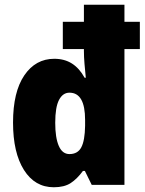

<svg xmlns="http://www.w3.org/2000/svg" viewBox="-20 -831 610 810"><path d="M207 -41Q127 -41 81 -114Q35 -187 35 -314Q35 -443 82.5 -513Q130 -583 209 -583Q252 -583 283.5 -563Q315 -543 337 -503H342Q339 -532 336.5 -561.5Q334 -591 334 -616V-624H245V-739H334V-811H505V-739H570V-624H505V-51H367L338 -110H330Q305 -76 278 -58.5Q251 -41 207 -41ZM273 -181Q308 -181 323 -209.5Q338 -238 339 -300V-325Q339 -440 273 -440Q245 -440 229 -409.5Q213 -379 213 -313Q213 -250 228 -215.5Q243 -181 273 -181Z"/></svg>

Font: Noto Sans Tamil UI Condensed Black
Style: Regular
Weight: 900
Width: 3
Designer: Jelle Bosma - Monotype Design Team
Foundry: Monotype Imaging Inc.
Version: Version 2.004; ttfautohint (v1.8.4.7-5d5b)